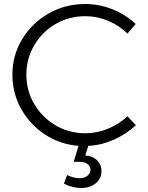

<svg xmlns="http://www.w3.org/2000/svg" viewBox="-20 -725 741 961"><path d="M488 130Q488 168 459.5 192Q431 216 385 216Q364 216 341 210Q318 204 300 194L316 151Q329 158 346 162.5Q363 167 378 167Q404 167 418.5 154Q433 141 433 124Q433 108 418.5 96.5Q404 85 379 85H349L373 5Q281 -2 205.5 -51.5Q130 -101 86 -180Q42 -259 42 -351Q42 -448 91 -529Q140 -610 223.5 -657.5Q307 -705 406 -705Q477 -705 543 -678.5Q609 -652 659 -605L618 -557Q576 -598 521 -621Q466 -644 407 -644Q326 -644 258.5 -605Q191 -566 151.5 -498.5Q112 -431 112 -351Q112 -271 151.5 -204Q191 -137 258.5 -97.5Q326 -58 407 -58Q465 -58 520 -80.5Q575 -103 618 -143L660 -98Q611 -53 549 -25.5Q487 2 422 5L407 53Q447 57 467.5 79Q488 101 488 130Z"/></svg>

Font: TypoPRO Montserrat Alternates
Style: Regular
Weight: 300
Designer: Julieta Ulanovsky
Foundry: Julieta Ulanovsky
Version: Version 6.001